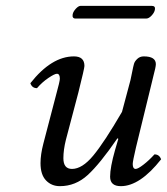

<svg xmlns="http://www.w3.org/2000/svg" viewBox="-20 -634 577 664"><path d="M505.9 -352.1 450.2 -124Q439 -76.2 439 -66.9Q439 -49.8 449.2 -49.8Q457 -49.8 476.1 -64.5Q495.1 -79.1 514.2 -100.1Q531.2 -100.1 537.1 -83Q463.9 9.8 397.9 9.8Q360.8 9.8 360.8 -22.9Q360.8 -55.2 377.9 -115.2L389.2 -153.8L386.2 -155.8Q325.2 -66.9 283.2 -28.6Q241.2 9.8 187 9.8Q158.2 9.8 139.2 -10Q120.1 -29.8 120.1 -69.8Q120.1 -99.6 129.9 -137.2L173.8 -305.2Q187 -353 187 -361.8Q187 -378.9 176.8 -378.9Q168.9 -378.9 147.5 -364.5Q126 -350.1 107.9 -329.1Q90.8 -329.1 85 -346.2Q158.2 -439 235.8 -439Q272 -439 272 -405.8Q272 -397.9 251 -314L208 -150.9Q199.2 -115.7 199.2 -86.9Q199.2 -49.8 229 -49.8Q264.2 -49.8 302.5 -95.9Q340.8 -142.1 401.9 -247.1L431.2 -356.9Q433.1 -364.7 437 -384.8Q440.9 -404.8 443.4 -413.3Q445.8 -421.9 454.8 -430.4Q463.9 -439 477.1 -439Q519 -439 519 -412.1Q519 -407.2 516.6 -396Q514.2 -384.8 510.5 -371.3Q506.8 -357.9 505.9 -352.1ZM485.4 -569.8H241.7Q228.5 -569.8 231.4 -585Q233.4 -594.2 242.4 -604Q251.5 -613.8 259.3 -613.8H504.4Q518.6 -613.8 515.6 -600.1Q513.7 -590.3 504.2 -580.1Q494.6 -569.8 485.4 -569.8Z"/></svg>

Font: Linux Libertine
Style: Italic
Weight: 400
Italic angle: -12°
Designer: Philipp H. Poll
Foundry: Philipp H. Poll
Version: Version 5.1.6 ; ttfautohint (v0.9)